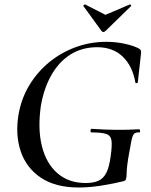

<svg xmlns="http://www.w3.org/2000/svg" viewBox="-20 -822 672 854"><path d="M330 12Q227 12 162 -31.5Q97 -75 72 -149.5Q47 -224 63 -316Q76 -387 112 -445.5Q148 -504 200.5 -546.5Q253 -589 317.5 -612.5Q382 -636 453 -636Q496 -636 536.5 -627Q577 -618 600 -605Q606 -600 607 -596Q608 -592 607 -582L593 -456Q592 -452 587 -452Q582 -452 582 -456Q569 -529 525.5 -570.5Q482 -612 412 -612Q346 -612 295 -580.5Q244 -549 210 -490.5Q176 -432 162 -353Q147 -249 166.5 -171.5Q186 -94 236 -51Q286 -8 361 -8Q396 -8 418 -18Q440 -28 453 -53.5Q466 -79 472 -126Q479 -174 476 -196.5Q473 -219 453 -226Q433 -233 387 -233Q382 -233 382.5 -241Q383 -249 387 -249Q446 -245 495 -244.5Q544 -244 599 -247Q602 -247 603 -240Q604 -233 599 -233Q583 -234 576 -226.5Q569 -219 564 -194Q559 -169 550 -116Q545 -83 544 -67Q543 -51 543 -43.5Q543 -36 541 -28Q540 -22 537.5 -20Q535 -18 529 -16Q480 -4 428 4Q376 12 330 12ZM431 -685 351 -795Q350 -797 353 -800Q356 -803 359 -802L449 -756L557 -802Q559 -803 562 -800Q565 -797 563 -795L450 -685Q439 -674 431 -685Z"/></svg>

Font: Cormorant Light SemiBold
Style: Italic
Weight: 600
Italic angle: -10°
Version: Version 4.000